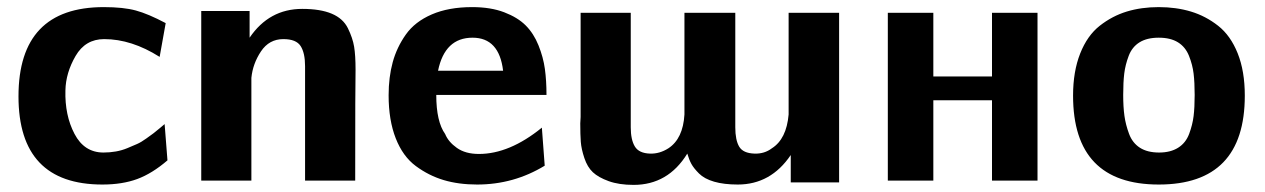

<svg xmlns="http://www.w3.org/2000/svg" viewBox="-20 -508 3559 540"><path d="M32 -237Q32 -488 272 -488Q327 -488 362 -478.5Q397 -469 446 -443L429 -348Q350 -398 273 -398Q220 -398 192.5 -350.5Q165 -303 164 -254Q162 -184 189.5 -131.5Q217 -79 271 -79Q289 -79 306 -82Q323 -85 338.5 -91.5Q354 -98 365.5 -103Q377 -108 391.5 -118.5Q406 -129 411.5 -133Q417 -137 430 -148L443 -159L451 -57Q408 -20 366 -4.5Q324 11 268 11Q32 11 32 -237Z M546 0V-477H682V-402Q737 -483 830 -483Q881 -483 913 -469.5Q945 -456 958.5 -428.5Q972 -401 976 -376.5Q980 -352 980 -312V-311Q979 -277 979 0H838V-322Q838 -359 825.5 -378.5Q813 -398 777 -398Q737 -398 714 -363.5Q691 -329 687 -289V0Z M1073 -240Q1073 -291 1084.5 -333Q1096 -375 1121.5 -411Q1147 -447 1194.5 -467.5Q1242 -488 1308 -488Q1360 -488 1398 -473.5Q1436 -459 1458.5 -436.5Q1481 -414 1494.5 -380.5Q1508 -347 1512.5 -314Q1517 -281 1517 -241H1207Q1207 -166 1232 -131Q1241 -109 1265 -92Q1289 -75 1327 -75Q1413 -75 1504 -149L1512 -42Q1425 11 1322 11Q1270 11 1228 -1.5Q1186 -14 1149.5 -41Q1113 -68 1093 -119Q1073 -170 1073 -240ZM1212 -309H1395Q1384 -402 1309 -402Q1231 -402 1212 -309Z M2340 -472V5H2204V-72Q2148 11 2055 11Q2016 11 1988.5 3Q1961 -5 1946 -20Q1931 -35 1924.5 -47Q1918 -59 1913 -76Q1859 12 1762 12Q1721 12 1692 1.5Q1663 -9 1647.5 -23.5Q1632 -38 1623.5 -63.5Q1615 -89 1613.5 -109Q1612 -129 1612 -161Q1612 -164 1612.5 -170Q1613 -176 1613 -179V-472H1754V-150Q1754 -115 1765.5 -96Q1777 -77 1808 -76Q1835 -75 1860 -91Q1901 -118 1905 -186V-472H2048V-150Q2048 -114 2059 -95.5Q2070 -77 2102 -76Q2130 -75 2151 -91Q2192 -117 2198 -186V-187V-472Z M2477 0V-472H2605V-293H2770V-472H2898V0H2770V-226H2605V0Z M2998 -239Q2998 -307 3018 -357.5Q3038 -408 3073 -435.5Q3108 -463 3149 -475.5Q3190 -488 3239 -488Q3288 -488 3329.5 -475.5Q3371 -463 3406 -435.5Q3441 -408 3461 -358Q3481 -308 3481 -239Q3481 11 3239 11Q2998 11 2998 -239ZM3139 -241Q3139 -207 3142.5 -182Q3146 -157 3155.5 -131.5Q3165 -106 3186 -92.5Q3207 -79 3240 -79Q3272 -79 3293.5 -92.5Q3315 -106 3324.5 -131.5Q3334 -157 3337 -181.5Q3340 -206 3340 -241Q3340 -276 3337 -301Q3334 -326 3324 -351Q3314 -376 3293 -389Q3272 -402 3239 -402Q3206 -402 3185 -389Q3164 -376 3154.5 -351Q3145 -326 3142 -301.5Q3139 -277 3139 -241Z"/></svg>

Font: Coval
Style: Heavy
Weight: 900
Foundry: Context Ltd
Version: Version 001.000